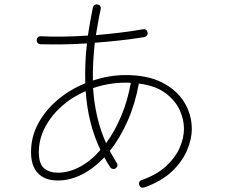

<svg xmlns="http://www.w3.org/2000/svg" viewBox="-20 -824 1040 885"><path d="M645 40Q627 45 622 29Q619 21 622.5 14.5Q626 8 633 6Q702 -18 745 -57.5Q788 -97 808 -142.5Q828 -188 828 -231Q828 -273 808 -317Q788 -361 742.5 -395Q697 -429 620 -439Q603 -345 568 -266Q533 -187 486 -128Q494 -114 502 -100.5Q510 -87 518 -73Q523 -66 521 -59Q519 -52 513 -48Q507 -44 499.5 -45.5Q492 -47 488 -53Q481 -64 474 -75.5Q467 -87 461 -99Q413 -48 358 -20Q303 8 247 8Q187 8 155 -25.5Q123 -59 123 -123Q123 -194 156.5 -255.5Q190 -317 246.5 -364.5Q303 -412 373 -440Q372 -484 373.5 -529.5Q375 -575 381 -624Q324 -620 269 -619.5Q214 -619 167 -620Q149 -622 149 -639Q151 -657 168 -657Q265 -652 385 -660Q390 -691 395.5 -723Q401 -755 408 -789Q410 -797 416.5 -801Q423 -805 430 -803Q438 -802 442 -795.5Q446 -789 444 -781Q437 -750 432 -720.5Q427 -691 422 -662Q481 -667 537 -674Q593 -681 639 -689Q647 -691 653 -686.5Q659 -682 660 -675Q662 -668 657.5 -661.5Q653 -655 645 -653Q541 -636 417 -627Q407 -534 408 -453Q445 -465 483 -471.5Q521 -478 559 -478Q660 -478 727.5 -443.5Q795 -409 829.5 -352.5Q864 -296 864 -230Q864 -181 841 -128.5Q818 -76 770 -31.5Q722 13 645 40ZM247 -28Q298 -28 349 -55.5Q400 -83 443 -133Q385 -254 375 -404Q312 -377 263.5 -333.5Q215 -290 187 -236Q159 -182 159 -123Q159 -68 183.5 -48Q208 -28 247 -28ZM469 -164Q508 -217 538 -287.5Q568 -358 583 -442Q577 -443 571 -443Q565 -443 559 -443Q520 -443 482 -436.5Q444 -430 409 -418Q418 -278 469 -164Z"/></svg>

Font: Zen Maru Gothic Light
Style: Regular
Weight: 300
Designer: Yoshimichi Ohira
Foundry: Positype
Version: Version 1.001